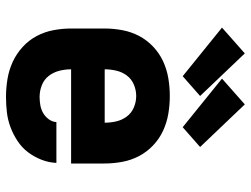

<svg xmlns="http://www.w3.org/2000/svg" viewBox="-118 -710 836 640"><g transform="rotate(90 300.0 -390.0)"><path d="M303 8Q273 8 243 3Q213 -2 186 -14.5Q159 -27 136.5 -47.5Q114 -68 100 -94.5Q86 -121 80.5 -150.5Q75 -180 75 -210V-320Q75 -350 80.5 -379.5Q86 -409 99.5 -435Q113 -461 135 -482Q157 -503 184 -515.5Q211 -528 240.5 -533Q270 -538 300 -538Q330 -538 359.5 -533Q389 -528 416 -515.5Q443 -503 465 -482Q487 -461 500.5 -435Q514 -409 519.5 -379.5Q525 -350 525 -320V-209H211Q211 -189 216 -169.5Q221 -150 233 -134.5Q245 -119 264 -111.5Q283 -104 303 -104Q317 -104 331 -106.5Q345 -109 357 -116Q369 -123 377.5 -134.5Q386 -146 387 -160H523Q522 -135 512.5 -110.5Q503 -86 487.5 -65.5Q472 -45 450 -30.5Q428 -16 404 -7Q380 2 354.5 5Q329 8 303 8ZM211 -321H389Q389 -341 384.5 -360Q380 -379 368.5 -394.5Q357 -410 338.5 -418Q320 -426 300 -426Q280 -426 261.5 -418Q243 -410 231.5 -394.5Q220 -379 215.5 -359.5Q211 -340 211 -321ZM404 -581 242 -712 328 -788 470 -639ZM234 -581 72 -712 158 -788 300 -639Z"/></g></svg>

Font: Iosevka Curly Slab HvEx
Style: Regular
Weight: 900
Width: 7
Monospace: yes
Designer: Belleve Invis
Foundry: Belleve Invis
Version: Version 11.1.0; ttfautohint (v1.8.3)